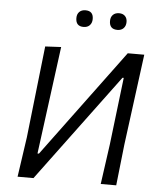

<svg xmlns="http://www.w3.org/2000/svg" viewBox="-57 -878 774 927"><g transform="rotate(5 330.5 -414.5)"><path d="M320 -829Q358 -829 358 -790Q358 -771 347 -759.5Q336 -748 317 -748Q279 -748 279 -788Q279 -807 290 -818Q301 -829 320 -829ZM483 -829Q501 -829 511.5 -818.5Q522 -808 522 -790Q522 -771 511 -759.5Q500 -748 481 -748Q442 -748 442 -788Q442 -807 453 -818Q464 -829 483 -829ZM63 0 91 -193 141 -638 218 -642 149 -120H156L541 -640H621L563 -199L541 0H466L493 -193L532 -520H526L140 0Z"/></g></svg>

Font: Alegreya Sans
Style: Italic
Weight: 400
Italic angle: -7°
Designer: Juan Pablo del Peral
Foundry: Huerta Tipografica
Version: Version 2.007